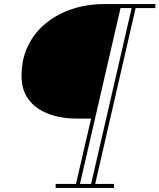

<svg xmlns="http://www.w3.org/2000/svg" viewBox="-20 -770 780 940"><path d="M252.5 150V130.5H352L426 -189.5H350.5Q305.5 -189.5 258.8 -200Q212 -210.5 172.8 -234.5Q133.5 -258.5 109.5 -299Q85.5 -339.5 85.5 -399.5Q85.5 -480 116.8 -544.8Q148 -609.5 203.5 -655.2Q259 -701 332.5 -725.5Q406 -750 490.5 -750H740.5V-730.5H644L446 130.5H538V150ZM371.5 130.5H426L624.5 -730.5H570Z"/></svg>

Font: Bodoni Moda 11pt Black
Style: Italic
Weight: 900
Italic angle: -13°
Designer: Owen Earl
Foundry: indestructible type
Version: Version 2.004